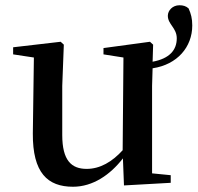

<svg xmlns="http://www.w3.org/2000/svg" viewBox="-20 -695 752 731"><path d="M217 -368 223 -525 211 -536 30 -515V-488L109 -476L105 -187C104 -37 161 16 258 16C334 16 400 -30 448 -92L452 11L630 1V-28L559 -35V-368L561 -435C655 -449 712 -516 712 -598C712 -625 707 -643 698 -663C688 -672 677 -675 663 -675C637 -675 619 -655 619 -635C619 -602 653 -589 653 -549C653 -505 626 -472 561 -460L563 -525L551 -536L374 -512V-488L450 -476L447 -123C407 -79 361 -52 310 -52C252 -52 217 -84 217 -181Z"/></svg>

Font: Noto Serif CJK SC SemiBold
Style: Regular
Weight: 600
Designer: Ryoko NISHIZUKA 西塚涼子 (kana & ideographs); Frank Grießhammer (Latin, Greek & Cyrillic); Wenlong ZHANG 张文龙 (bopomofo); San
Foundry: Adobe
Version: Version 2.001;hotconv 1.1.0;makeotfexe 2.6.0